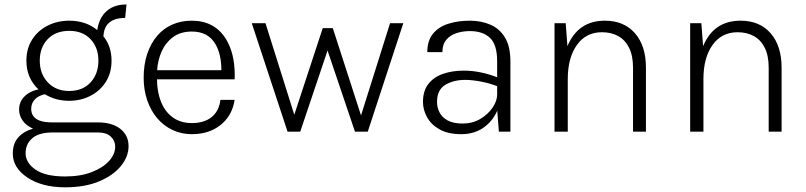

<svg xmlns="http://www.w3.org/2000/svg" viewBox="-20 -576 3528 840"><path d="M265 243.5Q164 243.5 100 200.8Q36 158 36 96Q36 51.5 60.2 24.8Q84.5 -2 124.5 -13Q93 -27.5 78.2 -49.8Q63.5 -72 63.5 -96.5Q63.5 -121 75.2 -139.2Q87 -157.5 106.2 -169Q125.5 -180.5 148.5 -185Q95.5 -234 95.5 -310.5Q95.5 -364 120.8 -403.2Q146 -442.5 188.8 -464Q231.5 -485.5 283 -485.5Q355.5 -485.5 405.5 -444.5Q410 -477 425.2 -502.2Q440.5 -527.5 467.2 -542Q494 -556.5 533.5 -556.5L527.5 -497.5Q436.5 -497.5 432.5 -417Q468 -373.5 468 -310.5Q468 -257 442.8 -217.5Q417.5 -178 375.2 -156.5Q333 -135 283 -135Q223 -135 177 -163.5Q163 -161.5 149.2 -154Q135.5 -146.5 126 -132.8Q116.5 -119 116.5 -99Q116.5 -82.5 125 -69.2Q133.5 -56 153.8 -48.2Q174 -40.5 210.5 -40.5H408Q471 -40.5 506.8 -12Q542.5 16.5 542.5 63.5Q542.5 109 509 150.2Q475.5 191.5 413.5 217.5Q351.5 243.5 265 243.5ZM265 196Q332 196 381.2 177Q430.5 158 457.2 128.2Q484 98.5 484 65.5Q484 40 465 21.8Q446 3.5 408 3.5H210.5Q150.5 3.5 121.2 28.8Q92 54 92 94.5Q92 136 135.2 166Q178.5 196 265 196ZM282.5 -178Q341.5 -178 376 -215.2Q410.5 -252.5 410.5 -310.5Q410.5 -368 376.2 -404.5Q342 -441 283 -441Q223.5 -441 188.8 -404.8Q154 -368.5 154 -310.5Q154 -253 189.2 -215.5Q224.5 -178 282.5 -178Z M819 11Q773.5 11 734.5 -7.5Q695.5 -26 667.8 -58.8Q640 -91.5 624.2 -137Q608.5 -182.5 608.5 -235.5Q608.5 -294 624.2 -340.5Q640 -387 667.5 -419.2Q695 -451.5 733.8 -468.5Q772.5 -485.5 819 -485.5Q917.5 -485.5 967.5 -407Q1007 -343.5 1007 -247.5L1006.5 -229H667Q667 -188.5 676.8 -153.5Q686.5 -118.5 705.2 -92.8Q724 -67 752.5 -52.2Q781 -37.5 819 -37.5Q872.5 -37.5 905.2 -63.2Q938 -89 944.5 -139H1006.5Q995.5 -68.5 944 -28.5Q894.5 11 819 11ZM948.5 -269Q948.5 -338.5 922.5 -383Q890.5 -438 819.5 -438Q769.5 -438 736.8 -413.5Q704 -389 687 -350.5Q670 -312 667.5 -269Z M1589 0H1533L1413 -355L1293.5 0H1238L1081.5 -474.5H1141.5L1267.5 -74L1392 -453H1436L1559.5 -71L1686.5 -474.5H1744.5Z M1997.5 11Q1940.5 11 1903.5 -9.8Q1866.5 -30.5 1848.5 -63Q1830.5 -95.5 1830.5 -130Q1830.5 -179 1854.5 -209.2Q1878.5 -239.5 1919 -253.2Q1959.5 -267 2009 -267Q2080 -267 2155 -238V-308.5Q2155 -380.5 2123.8 -410.2Q2092.5 -440 2035.5 -440Q2005 -440 1977.5 -431.2Q1950 -422.5 1932.8 -402.2Q1915.5 -382 1915.5 -348H1849.5Q1849.5 -398.5 1874.5 -428.8Q1899.5 -459 1941.8 -472.2Q1984 -485.5 2035.5 -485.5Q2085 -485.5 2125.2 -468.2Q2165.5 -451 2189.2 -412Q2213 -373 2213 -307.5V0H2162.5L2155.5 -92Q2136.5 -47 2096 -18Q2055.5 11 1997.5 11ZM2005 -35.5Q2047 -35.5 2081 -55.5Q2115 -75.5 2135 -105Q2155 -134.5 2155 -162V-199Q2122 -212 2083.5 -219.2Q2045 -226.5 2015 -226.5Q1964.5 -226.5 1928.2 -204.8Q1892 -183 1892 -130Q1892 -106 1902.8 -84.5Q1913.5 -63 1938.2 -49.2Q1963 -35.5 2005 -35.5Z M2806 0H2749.5V-279.5Q2749.5 -332.5 2732.2 -367Q2715 -401.5 2684.5 -418.2Q2654 -435 2613.5 -435Q2543.5 -435 2503.8 -379Q2464 -323 2464 -230.5V0H2406V-474.5H2455L2462.5 -374Q2509 -485.5 2626.5 -485.5Q2710 -485.5 2758 -430.5Q2806 -375.5 2806 -279.5Z M3399.5 0H3343V-279.5Q3343 -332.5 3325.8 -367Q3308.5 -401.5 3278 -418.2Q3247.5 -435 3207 -435Q3137 -435 3097.2 -379Q3057.5 -323 3057.5 -230.5V0H2999.5V-474.5H3048.5L3056 -374Q3102.5 -485.5 3220 -485.5Q3303.5 -485.5 3351.5 -430.5Q3399.5 -375.5 3399.5 -279.5Z"/></svg>

Font: Betina Sans Light
Style: Regular
Weight: 300
Designer: Jonathan Pinhorn (font) & Cristiano Sobral (main changes)
Version: Version 2.001;October 6, 2020;FontCreator 13.0.0.2681 64-bit